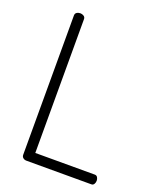

<svg xmlns="http://www.w3.org/2000/svg" viewBox="-137 -813 731 894"><g transform="rotate(20 228.5 -365.5)"><path d="M103 0Q94 0 87 -5.5Q80 -11 80 -21V-711Q80 -721 87.5 -726Q95 -731 105 -731Q114 -731 122 -726Q130 -721 130 -711V-48H425Q434 -48 438.5 -40.5Q443 -33 443 -24Q443 -15 438.5 -7.5Q434 0 425 0Z"/></g></svg>

Font: Dosis Light
Style: Regular
Weight: 300
Designer: EdgarTolentino, PabloImpallari, IginoMarini
Foundry: EdgarTolentino, PabloImpallari, IginoMarini
Version: Version 3.001; ttfautohint (v1.8.2)